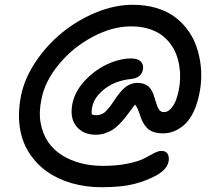

<svg xmlns="http://www.w3.org/2000/svg" viewBox="-20 -659 903 795"><path d="M400.9 116.2Q335 116.2 277.1 99.6Q219.2 83 174.6 51.3Q129.9 19.5 100.3 -26.6Q70.8 -72.8 62 -131.8Q53.2 -190.9 66.9 -262.2Q81.1 -333.5 127.2 -402.6Q173.3 -471.7 236.6 -523.4Q299.8 -575.2 377.4 -607.2Q455.1 -639.2 528.8 -639.2Q581.5 -639.2 625.2 -626.5Q668.9 -613.8 699.5 -592Q730 -570.3 752.9 -540.8Q775.9 -511.2 788.8 -478.3Q801.8 -445.3 807.9 -409.7Q814 -374 813.2 -340.3Q812.5 -306.6 806.2 -274.9Q797.4 -228.5 780.8 -194.6Q764.2 -160.6 743.2 -142.3Q722.2 -124 700.7 -115.5Q679.2 -106.9 655.8 -106.9Q632.8 -106.9 616 -112.5Q599.1 -118.2 588.6 -129.4Q578.1 -140.6 572.3 -151.6Q566.4 -162.6 561 -178.2Q550.3 -213.4 539.1 -226.1Q533.2 -218.8 520 -200.7Q506.8 -182.6 498.3 -171.9Q489.7 -161.1 475.1 -146Q460.4 -130.9 447.3 -122.3Q434.1 -113.8 415.5 -107.4Q397 -101.1 377 -101.1Q324.7 -101.1 296.4 -135.7Q268.1 -170.4 279.8 -230Q290.5 -281.2 331.5 -325.2Q372.6 -369.1 424.3 -393.1Q476.1 -417 522.9 -417Q550.8 -417 563.2 -404.1Q575.7 -391.1 571.8 -371.1Q565.4 -336.9 523.9 -332Q458.5 -325.7 414.1 -291.5Q369.6 -257.3 361.8 -215.8Q358.4 -201.7 359.9 -185.1Q370.1 -182.1 378.9 -182.1Q398.9 -182.1 413.8 -194.3Q428.7 -206.5 450.2 -238.8Q479 -283.7 501.2 -299.8Q523.4 -315.9 549.8 -315.9Q575.2 -315.9 592.8 -302.5Q610.4 -289.1 620.1 -253.9Q631.3 -214.8 638.7 -204.8Q646 -194.8 659.2 -194.8Q674.8 -194.8 688 -209.7Q701.2 -224.6 708.5 -243.9Q715.8 -263.2 720.2 -286.1Q725.1 -310.1 725.8 -335Q726.6 -359.9 722.4 -386Q718.3 -412.1 709 -435.8Q699.7 -459.5 683.3 -480.5Q667 -501.5 645.3 -516.6Q623.5 -531.7 592 -540.8Q560.5 -549.8 522.9 -549.8Q445.3 -549.8 364 -506.6Q282.7 -463.4 224.6 -393.6Q166.5 -323.7 151.9 -250Q140.1 -193.8 148.4 -149.2Q156.7 -104.5 179.2 -71.3Q201.7 -38.1 237.1 -16.1Q272.5 5.9 314.9 16.8Q357.4 27.8 405.8 27.8Q464.8 27.8 510.5 18.1Q556.2 8.3 577.1 -3.2Q598.1 -14.6 616.9 -24.4Q635.7 -34.2 647.9 -34.2Q666 -34.2 673.6 -22.7Q681.2 -11.2 678.2 8.8Q672.4 40.5 631.8 64.9Q587.9 89.4 535.6 102.8Q483.4 116.2 400.9 116.2Z"/></svg>

Font: Shantell Sans Normal
Style: Italic
Weight: 400
Italic angle: -11.31°
Designer: Stephen Nixon, Anya Danilova, Shantell Martin
Foundry: Arrow Type
Version: Version 1.006;[559af2be0]